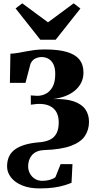

<svg xmlns="http://www.w3.org/2000/svg" viewBox="-20 -836 570 1126"><path d="M211.5 269Q153 269 110.2 251.5Q67.5 234 44.5 204.5Q21.5 175 21.5 140.5Q21.5 107.5 32.5 83Q43.5 58.5 66.8 41.2Q90 24 125.5 13.2Q161 2.5 209.5 -1.5Q248 -4.5 273.2 -17Q298.5 -29.5 311.5 -54.2Q324.5 -79 324.5 -118Q324.5 -153 311.2 -177.8Q298 -202.5 270 -215.5Q242 -228.5 198 -226.5L161 -222L160.5 -276.5L197.5 -274Q223.5 -273.5 248 -285.8Q272.5 -298 288.2 -326.2Q304 -354.5 304 -402.5Q304 -437.5 293 -459.5Q282 -481.5 263.8 -491.5Q245.5 -501.5 224 -501.5Q207 -501.5 188.5 -493.5Q170 -485.5 159 -462.5L129.5 -350H38L41 -521Q64.5 -522 86.8 -526Q109 -530 132 -534.5Q155 -539 182.2 -542.5Q209.5 -546 243.5 -546Q322.5 -546 372.2 -531.2Q422 -516.5 445.8 -486.5Q469.5 -456.5 469.5 -410.5Q469.5 -377.5 456 -350.8Q442.5 -324 418.5 -304.2Q394.5 -284.5 362.2 -272.2Q330 -260 291.5 -255Q366 -257.5 412.5 -241.5Q459 -225.5 480.5 -194.8Q502 -164 502 -122Q502 -74.5 478 -38.5Q454 -2.5 397 19Q340 40.5 241.5 44Q214.5 45 196.2 53Q178 61 166.8 74.5Q155.5 88 150.2 104.8Q145 121.5 145 140Q145 161.5 155.2 181Q165.5 200.5 184.2 212.5Q203 224.5 229 224.5Q251 224.5 271.8 218.8Q292.5 213 305 203L335.5 126.5H405L399.5 236Q382.5 243 357.5 250.8Q332.5 258.5 297 263.8Q261.5 269 211.5 269ZM216.5 -603 71.5 -786.5 110.5 -816.5 261.5 -705 412 -816.5 451.5 -786 306.5 -603Z"/></svg>

Font: Merriweather 72pt Black
Style: Regular
Weight: 900
Version: Version 2.100